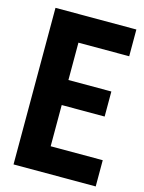

<svg xmlns="http://www.w3.org/2000/svg" viewBox="-109 -777 631 842"><g transform="rotate(15 206.0 -355.5)"><path d="M36.6 0H409.7V-119.1H173.3V-306.2H368.2V-419.9H173.3V-589.4H403.8V-710.9H36.6Z"/></g></svg>

Font: Roboto Flex Super Cond Bold
Style: Regular
Weight: 700
Width: 3
Designer: Berlow after Robertson
Foundry: Google
Version: Version 3.000